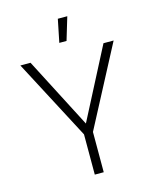

<svg xmlns="http://www.w3.org/2000/svg" viewBox="-130 -989 882 1078"><g transform="rotate(-15 311.0 -449.5)"><path d="M582 -700 337 -234V0H285V-234L40 -700H99L311 -290L523 -700ZM284 -766H326L366 -899H311Z"/></g></svg>

Font: Kulim Park ExtraLight
Style: Regular
Weight: 275
Designer: Noponies / Dale Sattler
Foundry: Noponies
Version: Version 1.000; ttfautohint (v1.8.3)